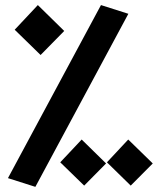

<svg xmlns="http://www.w3.org/2000/svg" viewBox="-20 -723 626 753"><path d="M118.7 9.8 11.2 -24.4 376 -703.1 483.4 -668.9ZM139.2 -507.3 37.6 -606.4 128.4 -703.1 231.9 -601.6ZM310.1 4.9 216.3 -86.4 300.3 -175.8 396 -82ZM492.7 4.9 399.4 -86.4 482.9 -175.8 579.1 -82Z"/></svg>

Font: Cascadia Code PL
Style: Bold
Weight: 700
Monospace: yes
Designer: Aaron Bell
Foundry: Saja Typeworks
Version: Version 2404.023; ttfautohint (v1.8.4)